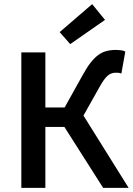

<svg xmlns="http://www.w3.org/2000/svg" viewBox="-20 -907 641 927"><path d="M83 0V-654H199V-388H292L380 -546Q399 -581 417.5 -604.5Q436 -628 454.5 -641.5Q473 -655 494 -660.5Q515 -666 540 -666Q551 -666 563.5 -664.5Q576 -663 585 -658L566 -552Q558 -555 551.5 -555.5Q545 -556 540 -556Q529 -556 519.5 -553Q510 -550 501 -542.5Q492 -535 482 -521.5Q472 -508 460 -486L383 -349L601 0H478L291 -294H199V0ZM319 -694 268 -752 425 -887 487 -811Z"/></svg>

Font: Processing Sans Pro Semibold
Style: Regular
Weight: 600
Designer: Paul D. Hunt
Foundry: Adobe Systems Incorporated
Version: Version 2.020;PS 2.000;hotconv 1.0.86;makeotf.lib2.5.63406